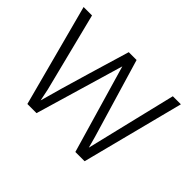

<svg xmlns="http://www.w3.org/2000/svg" viewBox="-135 -986 1260 1260"><g transform="rotate(45 495.5 -355.5)"><path d="M298.3 0 479.5 -615.2 658.7 0H744.6L927.2 -710.9H852.5L785.6 -433.6L701.2 -82.5L679.7 -161.1L516.1 -710.9H443.4C434.1 -678.2 406.2 -585.9 360.4 -433.1C314.9 -280.3 280.8 -162.1 258.3 -78.1L240.7 -162.6L102.5 -710.9H24.4L213.4 0Z"/></g></svg>

Font: Ride Light
Style: Regular
Weight: 300
Version: Version 3.000